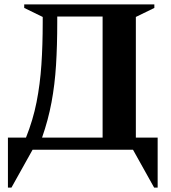

<svg xmlns="http://www.w3.org/2000/svg" viewBox="-20 -680 776 872"><path d="M90 -644V-660H681V-644L597 -603V-55H696V172H680L584 0H128L32 172H16V-55H98Q130 -135 146 -216Q162 -297 168 -386Q174 -475 174 -577V-603ZM446 -55V-605H240V-578Q240 -473 234.5 -384.5Q229 -296 214 -215.5Q199 -135 171 -55Z"/></svg>

Font: Spectral
Style: Bold
Weight: 700
Designer: Jean-Baptiste Levee
Foundry: Production Type
Version: Version 2.001